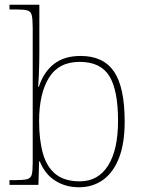

<svg xmlns="http://www.w3.org/2000/svg" viewBox="-20 -780 610 810"><path d="M313 10Q256 10 212.5 -18Q169 -46 148 -99H145L142 0H20V-20H41Q78 -20 94 -24Q110 -28 114 -43.5Q118 -59 118 -94V-662Q118 -699 114 -715.5Q110 -732 95.5 -736Q81 -740 51 -740H20V-760H146V-560Q146 -541 145.5 -515.5Q145 -490 144 -463.5Q143 -437 141 -414H144Q164 -476 207.5 -510Q251 -544 320 -544Q416 -544 461 -478Q506 -412 506 -267Q506 -175 482 -113.5Q458 -52 414.5 -21Q371 10 313 10ZM317 -15Q394 -15 436 -81.5Q478 -148 478 -270Q478 -400 441 -459.5Q404 -519 316 -519Q228 -519 186.5 -452Q145 -385 145 -269Q145 -190 161 -133Q177 -76 214.5 -45.5Q252 -15 317 -15Z"/></svg>

Font: Noto Serif Hebrew Thin
Style: Regular
Weight: 250
Version: Version 2.003